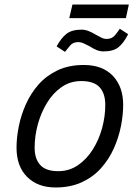

<svg xmlns="http://www.w3.org/2000/svg" viewBox="-20 -817 600 848"><path d="M225 11Q147 11 100 -35.5Q53 -82 53 -165Q53 -209 63 -259Q73 -309 94.5 -357Q116 -405 150.5 -444Q185 -483 234.5 -506.5Q284 -530 350 -530Q433 -530 478.5 -482Q524 -434 524 -354Q524 -309 514 -259Q504 -209 482.5 -161Q461 -113 426 -74Q391 -35 341 -12Q291 11 225 11ZM237 -61Q286 -61 324.5 -87.5Q363 -114 390 -157Q417 -200 431 -251.5Q445 -303 445 -354Q445 -404 420 -431.5Q395 -459 339 -459Q290 -459 252 -432.5Q214 -406 187.5 -362.5Q161 -319 147 -267.5Q133 -216 133 -165Q133 -115 158 -88Q183 -61 237 -61ZM267 -588 230 -612Q250 -649 273.5 -667.5Q297 -686 340 -686Q356 -686 371 -680Q386 -674 401 -665Q413 -659 425.5 -652Q438 -645 451 -645Q474 -645 487.5 -661Q501 -677 509 -690L546 -666Q527 -628 504 -609Q481 -590 438 -590Q421 -590 405.5 -596.5Q390 -603 375 -613Q365 -618 351.5 -624.5Q338 -631 325 -631Q302 -631 289.5 -615.5Q277 -600 267 -588ZM286 -737 300 -797H549L536 -737Z"/></svg>

Font: Ubuntu Sans Mono
Style: Italic
Weight: 400
Italic angle: -13.5°
Monospace: yes
Designer: Dalton Maag Ltd
Foundry: Dalton Maag Ltd
Version: Version 1.006